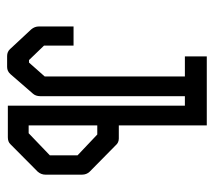

<svg xmlns="http://www.w3.org/2000/svg" viewBox="-50 -586 587 526"><g transform="rotate(90 243.0 -323.5)"><path d="M53 -232H105.5V-151L145 -110H152L190 -153V-537H135V-597H324V-356H360Q371.5 -356 379 -347L451 -276Q459 -267.5 459 -255V-155Q459 -143.5 451 -134L375.5 -59Q369 -52 356.5 -52H270V-537H244V-141Q244 -128 236.5 -120L183.5 -59Q175.5 -50 164 -50H134Q122.5 -50 115 -58L61 -116Q53 -125.5 53 -137ZM324 -109H345.5L406 -167V-243L349 -297H324Z"/></g></svg>

Font: 3270 Nerd Font Mono SemCond
Style: Regular
Weight: 400
Monospace: yes
Version: Version 3.0.1;Nerd Fonts 3.1.1